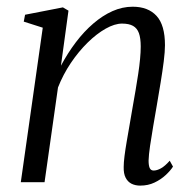

<svg xmlns="http://www.w3.org/2000/svg" viewBox="-20 -556 586 586"><path d="M166 -355.5Q186.5 -394 211.5 -427Q236.5 -460 264.8 -484.2Q293 -508.5 323.2 -522Q353.5 -535.5 385 -535.5Q432 -535.5 457.8 -507.5Q483.5 -479.5 483.5 -418Q483.5 -399 479.8 -369Q476 -339 470.2 -303.8Q464.5 -268.5 458.5 -234Q453 -202.5 447.5 -170.2Q442 -138 438 -110.8Q434 -83.5 433.5 -66Q433.5 -50.5 437 -43Q440.5 -35.5 449 -35.5Q459 -35.5 471.2 -42.2Q483.5 -49 498 -65.5L508 -47.5Q500.5 -35.5 485.8 -21.8Q471 -8 451.5 1.2Q432 10.5 408 10.5Q393 10.5 381.5 4.8Q370 -1 363.5 -13.5Q357 -26 357.5 -46.5Q357.5 -59.5 360 -79.5Q362.5 -99.5 366.8 -124.5Q371 -149.5 375.8 -176.5Q380.5 -203.5 385 -230Q389.5 -255 393.8 -280.5Q398 -306 401.8 -330.2Q405.5 -354.5 407.5 -376Q409.5 -397.5 409.5 -414Q409.5 -439.5 404 -454.8Q398.5 -470 386 -477Q373.5 -484 352.5 -484Q330 -484 302.5 -468.5Q275 -453 247.5 -426Q220 -399 196.2 -363.8Q172.5 -328.5 157 -289L116 0H43.5L110.5 -471.5L52.5 -490L56.5 -511L172 -533.5L189 -523.5Z"/></svg>

Font: Merriweather 96pt Light
Style: Italic
Weight: 300
Italic angle: -7.8°
Version: Version 2.101